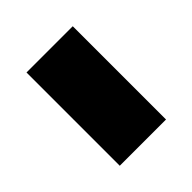

<svg xmlns="http://www.w3.org/2000/svg" viewBox="-27 -449 361 361"><g transform="rotate(45 154.0 -268.5)"><path d="M30 -207V-330H278V-207Z"/></g></svg>

Font: Noto Sans Gujarati UI ExtraCondensed
Style: Bold
Weight: 700
Width: 2
Designer: Jelle Bosma - Monotype Design Team, Universal Thirst
Foundry: Monotype Imaging Inc.
Version: Version 2.106; ttfautohint (v1.8.4.7-5d5b)